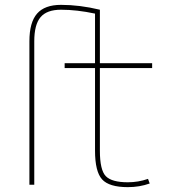

<svg xmlns="http://www.w3.org/2000/svg" viewBox="-20 -760 727 790"><path d="M391 -480V-140Q391 -60 415.5 -35Q440 -10 506 -10Q549 -10 589 -24L596 -5Q554 10 506 10Q429 10 400 -22Q371 -54 371 -140V-480H246V-500H371V-704Q296 -720 231 -720Q173 -720 147 -689.5Q121 -659 121 -590V0H101V-590Q101 -668 132.5 -704Q164 -740 231 -740Q308 -740 391 -720V-500H606V-480Z"/></svg>

Font: M PLUS 1p Thin
Style: Regular
Weight: 250
Version: Version 1.062